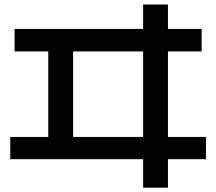

<svg xmlns="http://www.w3.org/2000/svg" viewBox="-20 -789 978 868"><path d="M627 -69.3H26.4V-169.9H198.2V-556.6H45.9V-658.2H627V-768.6H739.3V-658.2H891.6V-556.6H739.3V-169.9H911.1V-69.3H739.3V59.6H627ZM627 -169.9V-556.6H310.5V-169.9Z"/></svg>

Font: Pretendard JP SemiBold
Style: Regular
Weight: 600
Designer: Base glyphs from Inter by Rasmus Andersson; Hangeul glyphs from Noto Sans CJK(Source Han Sans) by Jang Soo-young and Kan
Foundry: Kil Hyung-jin
Version: Version 1.309